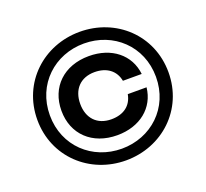

<svg xmlns="http://www.w3.org/2000/svg" viewBox="-132 -923 1173 1095"><g transform="rotate(-20 455.0 -375.0)"><path d="M592 -337C580 -272 532 -234 456 -234C370 -234 318 -290 318 -377C318 -464 370 -520 456 -520C530 -520 580 -482 592 -418H706C693 -538 594 -617 457 -617C305 -617 204 -520 204 -377C204 -234 305 -137 457 -137C595 -137 693 -217 706 -337ZM455 15C675 15 853 -149 853 -375C853 -602 675 -765 455 -765C236 -765 57 -602 57 -375C57 -149 235 15 455 15ZM455 -56C277 -56 133 -187 133 -375C133 -563 277 -694 455 -694C633 -694 777 -563 777 -375C777 -187 633 -56 455 -56Z"/></g></svg>

Font: Bounded Med
Style: Regular
Weight: 500
Designer: Vlad Churkin
Version: Version 3.0